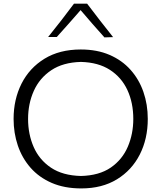

<svg xmlns="http://www.w3.org/2000/svg" viewBox="-20 -1031 892 1062"><path d="M429.7 11.2Q336.4 11.2 266.1 -19.3Q195.8 -49.8 148.9 -103.3Q102.1 -156.7 78.6 -226.1Q55.2 -295.4 55.2 -373Q55.2 -481.4 99.1 -568.4Q143.1 -655.3 226.3 -706.3Q309.6 -757.3 426.8 -757.3Q516.6 -757.3 585.7 -727.5Q654.8 -697.8 701.9 -645Q749 -592.3 773.2 -522.7Q797.4 -453.1 797.4 -373Q797.4 -263.2 753.2 -176.3Q709 -89.4 626.7 -39.1Q544.4 11.2 429.7 11.2ZM427.7 -57.6Q528.8 -60.1 592.8 -104.2Q656.7 -148.4 687 -219.5Q717.3 -290.5 717.3 -373Q717.3 -462.4 684.8 -532.7Q652.3 -603 588.1 -644.5Q523.9 -686 427.7 -688.5Q328.6 -686 263.7 -642.6Q198.7 -599.1 167 -528.3Q135.3 -457.5 135.3 -373Q135.3 -288.6 166.3 -217.8Q197.3 -147 262 -103.5Q326.7 -60.1 427.7 -57.6ZM557.6 -824.2Q523.9 -861.8 490.7 -899.7Q457.5 -937.5 425.8 -975.1Q393.6 -938 360.8 -900.9Q328.1 -863.8 293.9 -826.2H246.1Q283.7 -872.6 319.3 -918.7Q355 -964.8 389.2 -1010.7H461.9Q496.6 -964.8 532.5 -918.5Q568.4 -872.1 605.5 -825.7Z"/></svg>

Font: Pinar-DS3-FD Regular
Style: Regular
Weight: 400
Designer: Amin Abedi
Version: Version 3.000